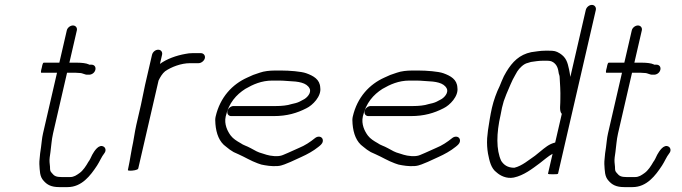

<svg xmlns="http://www.w3.org/2000/svg" viewBox="-20 -712 2785 784"><path d="M252.8 -588 222.3 -456H158.3C155.6 -456 153.1 -449.3 150.7 -436C146.8 -422 146.1 -415 148.8 -415H212.8L155.6 -167C151 -147.4 150 -127.4 147.4 -110L143.9 -86C143.1 -70.7 140.1 -56.1 140.7 -42C142.6 -14 141.8 8.9 158 26C172.2 42.4 189.1 52 222 52H256C314 52 349.4 4.9 376.3 -36C387.2 -52.5 394.2 -71.4 405.9 -86C414.7 -97.1 410.7 -108.7 403.6 -113C383.3 -125.3 364.6 -94.4 356.5 -80L348.8 -64C346.2 -58.7 343.5 -54.3 340.8 -51C331.8 -35 319.1 -15.1 304.2 -5C292.4 3.2 282.6 11 265.5 11H232.5C210.2 11 201.4 7 192.2 -5C184.5 -12.9 184.4 -16.2 184.2 -31C182.7 -45 181.2 -54.8 182.9 -69L186 -91C189.6 -116.5 190.4 -140.3 196.6 -167L253.8 -415H287.8C291.8 -415 297.4 -414.7 304.6 -414C318.9 -414 325.8 -405.9 339 -407H346C373.7 -410.4 379.6 -448 352.4 -448H345.4C344.6 -447.3 343.7 -447.7 342.7 -449C333 -453.9 312.7 -456 297.3 -456H263.3L293.8 -588C296.3 -598.8 288.8 -608 277.9 -608C266.9 -608 255.2 -598.8 252.8 -588Z M600.7 -488 572.3 -365C566.3 -339.1 561.6 -310 555.3 -283L536.6 -202C529.6 -171.3 525.6 -136.9 518.9 -108C515.7 -93.9 511.3 -61.9 508.8 -51C507.1 -44 503.8 -25 502.2 -18C501.7 -16 505 -15 512 -15C520.4 -15 542.9 -17.1 544.5 -24L627.4 -383C634.5 -397.7 642.8 -411.7 654.2 -421C679.3 -438.5 719.4 -454 755.8 -454H790.8C801.6 -454 814 -463.5 816.5 -474.5C819.1 -485.5 811.1 -495 800.3 -495H766.3C756.3 -495 746.7 -494 737.6 -492C699.7 -485.4 660.4 -471.1 633.1 -451L641.7 -488C644.4 -499.7 637.5 -509 626 -509C614.5 -509 603.4 -499.7 600.7 -488Z M923.9 -238H1097.9C1152.3 -238 1193 -250.3 1231.3 -270C1256.4 -281.9 1293.1 -319 1287.7 -354C1286.3 -387.8 1260.2 -402.2 1230.3 -413C1210.1 -420.3 1161.1 -424 1129.9 -424H1101.9C1091.2 -424 1080.7 -423.3 1070.4 -422C1047.9 -419.4 1032.8 -411.9 1013.7 -406L989.2 -395C929.5 -368.2 878.9 -315.8 860.5 -236C858.6 -228 858.3 -218 859.6 -206C862.8 -166.6 875.4 -132.3 903.1 -113L918.3 -101L934 -91C940.6 -87.7 947.2 -84.7 953.9 -82C980.1 -70.4 1004.6 -55 1032.4 -45L1047.2 -40C1064.8 -36.3 1089 -32 1113.8 -34C1133.5 -35.2 1150.2 -44.9 1166.8 -51L1210.4 -71C1234.5 -81.8 1259.8 -95.7 1279.9 -112C1286.7 -117.6 1295.5 -123.5 1297.8 -133.5C1300.4 -144.7 1293.3 -154 1282.1 -154C1276.4 -154 1271.1 -152 1266.2 -148C1246.7 -132.2 1225.2 -117.8 1200.9 -108L1156.3 -88C1149.5 -84.7 1142.5 -81.7 1135.2 -79C1116 -70.4 1083.8 -75.3 1068.5 -80L1052.6 -85C1030.5 -90.9 1023.7 -96.4 1003.7 -107C986.3 -116.8 974.9 -118.2 961.5 -128C946.8 -136.3 932.3 -145.2 922.5 -158C909.6 -174.8 894.2 -204.7 901.7 -237C914.4 -292 945 -325.6 981.6 -349C1012.9 -367.1 1047.3 -383 1092.4 -383H1120.4C1129.1 -383 1141.6 -382.3 1158 -381C1198.8 -379.4 1231.7 -374.7 1244 -351C1253.4 -332.9 1232.4 -311.3 1218.4 -305C1205.3 -298.1 1200.1 -294.5 1187.2 -291L1170.3 -287C1153.5 -281.2 1128.5 -279 1107.4 -279H933.4C922.6 -279 911.2 -269.5 908.7 -258.5C906.1 -247.5 913.1 -238 923.9 -238Z M1483.9 -238H1657.9C1712.3 -238 1753 -250.3 1791.3 -270C1816.4 -281.9 1853.1 -319 1847.7 -354C1846.3 -387.8 1820.2 -402.2 1790.3 -413C1770.1 -420.3 1721.1 -424 1689.9 -424H1661.9C1651.2 -424 1640.7 -423.3 1630.4 -422C1607.9 -419.4 1592.8 -411.9 1573.7 -406L1549.2 -395C1489.5 -368.2 1438.9 -315.8 1420.5 -236C1418.6 -228 1418.3 -218 1419.6 -206C1422.8 -166.6 1435.4 -132.3 1463.1 -113L1478.3 -101L1494 -91C1500.6 -87.7 1507.2 -84.7 1513.9 -82C1540.1 -70.4 1564.6 -55 1592.4 -45L1607.2 -40C1624.8 -36.3 1649 -32 1673.8 -34C1693.5 -35.2 1710.2 -44.9 1726.8 -51L1770.4 -71C1794.5 -81.8 1819.8 -95.7 1839.9 -112C1846.7 -117.6 1855.5 -123.5 1857.8 -133.5C1860.4 -144.7 1853.3 -154 1842.1 -154C1836.4 -154 1831.1 -152 1826.2 -148C1806.7 -132.2 1785.2 -117.8 1760.9 -108L1716.3 -88C1709.5 -84.7 1702.5 -81.7 1695.2 -79C1676 -70.4 1643.8 -75.3 1628.5 -80L1612.6 -85C1590.5 -90.9 1583.7 -96.4 1563.7 -107C1546.3 -116.8 1534.9 -118.2 1521.5 -128C1506.8 -136.3 1492.3 -145.2 1482.5 -158C1469.6 -174.8 1454.2 -204.7 1461.7 -237C1474.4 -292 1505 -325.6 1541.6 -349C1572.9 -367.1 1607.3 -383 1652.4 -383H1680.4C1689.1 -383 1701.6 -382.3 1718 -381C1758.8 -379.4 1791.7 -374.7 1804 -351C1813.4 -332.9 1792.4 -311.3 1778.4 -305C1765.3 -298.1 1760.1 -294.5 1747.2 -291L1730.3 -287C1713.5 -281.2 1688.5 -279 1667.4 -279H1493.4C1482.6 -279 1471.2 -269.5 1468.7 -258.5C1466.1 -247.5 1473.1 -238 1483.9 -238Z M2281.8 -103 2236.4 -84 2218.4 -6C2216.9 0.4 2257.7 1.5 2258.7 -3ZM2259.4 -6 2412.9 -671C2415.5 -682.4 2407.8 -692 2396.8 -692C2385.7 -692 2374.5 -682.4 2371.9 -671L2308.9 -398C2306.9 -408.2 2306.5 -417.9 2303.8 -428C2297.2 -458.8 2291.6 -477.5 2266 -494C2250.3 -503.5 2243 -505 2221.6 -505H2205.6C2185.5 -505 2167 -501.2 2149.2 -499C2100.8 -488.8 2072.4 -459.7 2047.7 -419L2037.6 -401C2030.7 -387.4 2026.6 -375 2020.1 -360C2007.9 -335.8 1995.7 -302 1988.8 -272C1981.7 -241.1 1977.2 -209.3 1972.6 -180L1969.2 -148C1967.9 -124.8 1969.3 -104.7 1972.6 -85C1978.6 -54.9 1984.8 -24.5 2007.8 -8C2022.2 5 2047.8 18.8 2078 13C2118.7 4.4 2153.6 -22.9 2184.6 -46C2201.7 -58.8 2218.8 -74.7 2236.4 -84L2217.7 -3C2216.7 1.5 2257.9 0.4 2259.4 -6ZM2274 -247 2247 -130C2221.6 -124 2204.7 -108.6 2185.5 -93L2164.5 -76C2140.1 -59.5 2111.6 -34.4 2080.2 -27C2052 -27 2037 -39.3 2026.7 -55C2005.7 -99.8 2006.7 -167.6 2024.1 -243C2025.7 -253 2027.6 -262.7 2029.8 -272C2031.8 -280.7 2034.2 -289.7 2037 -299L2047.5 -327C2059.6 -354.1 2069.5 -381.9 2083.5 -405L2092 -420C2100.5 -433.6 2118.6 -451.9 2135 -455L2148 -459C2163.1 -461.1 2179.5 -464 2196.1 -464H2212.1C2217.5 -464 2222 -463.7 2225.9 -463C2228.6 -463 2232.8 -461.3 2238.7 -458C2255.1 -446.6 2258.8 -432.5 2261.9 -411C2263.6 -407 2264.7 -403 2265.1 -399C2266.7 -370.2 2269.1 -340.3 2268.1 -308C2269.2 -288.3 2262 -258.8 2274 -247Z M2559.8 -588 2529.3 -456H2465.3C2462.6 -456 2460.1 -449.3 2457.7 -436C2453.8 -422 2453.1 -415 2455.8 -415H2519.8L2462.6 -167C2458 -147.4 2457 -127.4 2454.4 -110L2450.9 -86C2450.1 -70.7 2447.1 -56.1 2447.7 -42C2449.6 -14 2448.8 8.9 2465 26C2479.2 42.4 2496.1 52 2529 52H2563C2621 52 2656.4 4.9 2683.3 -36C2694.2 -52.5 2701.2 -71.4 2712.9 -86C2721.7 -97.1 2717.7 -108.7 2710.6 -113C2690.3 -125.3 2671.6 -94.4 2663.5 -80L2655.8 -64C2653.2 -58.7 2650.5 -54.3 2647.8 -51C2638.8 -35 2626.1 -15.1 2611.2 -5C2599.4 3.2 2589.6 11 2572.5 11H2539.5C2517.2 11 2508.4 7 2499.2 -5C2491.5 -12.9 2491.4 -16.2 2491.2 -31C2489.7 -45 2488.2 -54.8 2489.9 -69L2493 -91C2496.6 -116.5 2497.4 -140.3 2503.6 -167L2560.8 -415H2594.8C2598.8 -415 2604.4 -414.7 2611.6 -414C2625.9 -414 2632.8 -405.9 2646 -407H2653C2680.7 -410.4 2686.6 -448 2659.4 -448H2652.4C2651.6 -447.3 2650.7 -447.7 2649.7 -449C2640 -453.9 2619.7 -456 2604.3 -456H2570.3L2600.8 -588C2603.3 -598.8 2595.8 -608 2584.9 -608C2573.9 -608 2562.2 -598.8 2559.8 -588Z"/></svg>

Font: HoneyBee
Style: SeLitIt
Weight: 300
Foundry: Cannot Into Space Fonts
Version: Version 0.89